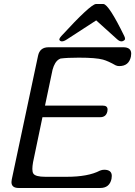

<svg xmlns="http://www.w3.org/2000/svg" viewBox="-20 -936 673 956"><path d="M498.5 -90.8Q536.6 -90.8 536.6 -60.1Q536.6 -53.2 535.2 -45.4Q525.4 0 479 0H73.2Q37.1 0 37.1 -29.3Q37.1 -35.2 38.6 -42.5L169.4 -658.2Q178.2 -700.7 221.7 -700.7H593.8Q633.3 -700.7 633.3 -668.5Q633.3 -661.6 631.8 -653.8Q621.6 -606.9 573.7 -606.9Q564 -606.9 555.7 -610.8Q519 -631.8 492.7 -639.2Q457.5 -648.9 372.1 -648.9Q314.9 -648.9 281.2 -644.5Q276.9 -642.6 273.4 -640.6Q252.4 -627.9 241.7 -588.9L204.1 -410.2H491.7Q515.6 -410.2 515.6 -390.6Q515.6 -386.7 514.6 -381.3Q508.3 -352.5 479 -352.5H191.4L144.5 -127.9Q141.1 -108.4 141.1 -94.7Q141.1 -79.1 146 -71.8Q156.2 -55.7 206.1 -55.7H312Q418.9 -55.7 477.5 -86.4Q488.3 -90.8 498.5 -90.8ZM598.6 -756.8Q602.5 -749 602.5 -743.2V-741.2Q601.6 -737.8 598.6 -735.4Q592.3 -730 585 -730Q574.7 -730 563 -740.7Q561 -742.7 459 -834.5Q317.4 -742.7 314.5 -740.7Q298.8 -730 288.6 -730Q281.2 -730 276.9 -735.4Q275.4 -736.8 275.4 -739.3Q275.4 -740.2 275.9 -741.2Q276.9 -747.6 285.6 -756.8Q429.7 -913.6 457.5 -916H495.1Q522 -913.6 598.6 -756.8Z"/></svg>

Font: inglobal
Style: Italic
Weight: 400
Italic angle: -12°
Designer: Andrey Kochetov, Denis Davydov, Evgeny Yurtaev
Foundry: inglobal
Version: Version 1.00 September 25, 2014, initial release